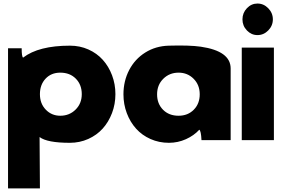

<svg xmlns="http://www.w3.org/2000/svg" viewBox="-20 -783 1586 1073"><path d="M24.9 270V-513.2H101.1Q101.1 -466.8 108.9 -460.9Q195.8 -527.8 371.1 -527.8Q426.3 -527.8 473.9 -506.6Q521.5 -485.4 554.4 -448.7Q587.4 -412.1 606.2 -362.3Q625 -312.5 625 -256.8Q625 -201.2 606 -151.1Q586.9 -101.1 554 -64.5Q521 -27.8 473.1 -6.3Q425.3 15.1 370.1 15.1Q243.7 15.1 201.2 -17.1L203.1 270ZM316.9 -136.2Q367.7 -136.2 402.3 -170.4Q437 -204.6 437 -256.8Q437 -309.6 403.8 -343.3Q370.6 -377 316.9 -377Q266.1 -377 234.6 -343.3Q203.1 -309.6 203.1 -256.8Q203.1 -204.1 235.8 -170.2Q268.6 -136.2 316.9 -136.2Z M669.9 -255.9Q669.9 -330.1 701.9 -391.6Q733.9 -453.1 792 -489.5Q850.1 -525.9 923.8 -527.8Q1038.1 -531.2 1102.5 -522Q1268.6 -497.6 1269 -400.9V0H1106Q1103.5 -52.2 1093.8 -58.1Q1064 -25.4 1019 -5.1Q974.1 15.1 923.8 15.1Q868.7 15.1 821 -6.1Q773.4 -27.3 740.5 -64Q707.5 -100.6 688.7 -150.4Q669.9 -200.2 669.9 -255.9ZM978 -136.2Q1029.8 -136.2 1063 -169.9Q1096.2 -203.6 1096.2 -255.9Q1096.2 -308.6 1062 -342.8Q1027.8 -377 978 -377Q927.2 -377 892.6 -342.8Q857.9 -308.6 857.9 -255.9Q857.9 -203.1 891.1 -169.7Q924.3 -136.2 978 -136.2Z M1331.1 0V-517.1H1510.7V0ZM1418.9 -763.2Q1453.6 -763.2 1479.2 -736.8Q1504.9 -710.4 1504.9 -674.8Q1504.9 -639.2 1479.2 -613Q1453.6 -586.9 1418.9 -586.9Q1384.8 -586.9 1359.9 -612.8Q1335 -638.7 1335 -674.8Q1335 -710.9 1359.9 -737.1Q1384.8 -763.2 1418.9 -763.2Z"/></svg>

Font: Hussar Preview
Style: Bold
Weight: 700
Foundry: Cannot Into Space Fonts, PlusOne Fonts
Version: Version 2.29RC2 "Millennial"